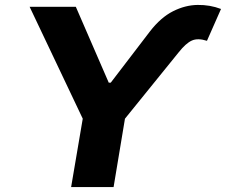

<svg xmlns="http://www.w3.org/2000/svg" viewBox="-20 -755 912 775"><path d="M411.6 -404.8 414.6 -421.4H431.2L429.2 -404.8ZM99.6 -727.5H286.1L421.9 -414.6L585.4 -628.4Q628.9 -684.6 678.2 -709.5Q727.5 -734.4 777.6 -735.1Q827.6 -735.8 872.1 -718.8L815.4 -590.3Q778.3 -602.1 754.4 -591.3Q730.5 -580.6 701.7 -544.4L484.4 -275.9L438.5 0H267.1L314 -275.9Z"/></svg>

Font: Inter 17pt ExtraBold
Style: Italic
Weight: 800
Italic angle: -9.3988°
Version: Version 4.001;git-66647c0bb